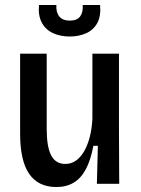

<svg xmlns="http://www.w3.org/2000/svg" viewBox="-20 -740 566 773"><path d="M207 13Q134 13 97.5 -40Q61 -93 61 -202V-524H168V-221Q168 -149 186 -114.5Q204 -80 243 -80Q267 -80 286 -93.5Q305 -107 319 -131.5Q333 -156 341.5 -189Q350 -222 352 -261V-524H459V-210L460 0H370L374 -153H356Q345 -95 325.5 -58.5Q306 -22 276.5 -4.5Q247 13 207 13ZM137 -720H207Q205 -691 218.5 -674Q232 -657 261 -657Q290 -657 302.5 -673.5Q315 -690 313 -720H383Q387 -675 371.5 -647Q356 -619 326.5 -606Q297 -593 261 -593Q222 -593 192.5 -607Q163 -621 148 -649.5Q133 -678 137 -720Z"/></svg>

Font: Bricolage Grotesque SemiCondensed Medium
Style: Regular
Weight: 500
Width: 4
Designer: Mathieu Triay
Foundry: Atelier Triay
Version: Version 1.001;gftools[0.9.33.dev8+g029e19f]